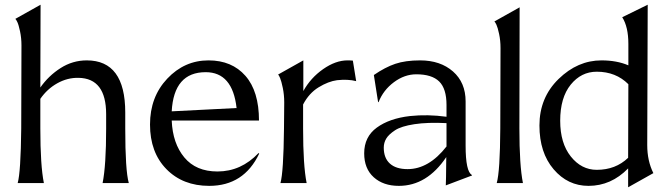

<svg xmlns="http://www.w3.org/2000/svg" viewBox="-20 -776 2835 814"><path d="M430 -292Q430 -444 313 -446Q266 -447 223 -423Q180 -399 151 -357V-231Q151 -75 166 0H55Q68 -46 70 -231L71 -583Q71 -615 65 -643Q59 -671 53.5 -682.5Q48 -694 45 -696L152 -756L151 -405Q186 -455 237 -487.5Q288 -520 348 -520Q511 -520 511 -299V-231Q511 -54 526 0H415Q430 -75 430 -231Z M852 -470Q717 -470 708 -304L983 -318Q966 -470 852 -470ZM616 -248Q616 -365 689 -442.5Q762 -520 864 -520Q963 -520 1020.5 -454.5Q1078 -389 1078 -265H708Q712 -168 761.5 -108.5Q811 -49 902 -49Q1002 -49 1076 -127L1079 -125Q1014 12 867 12Q755 12 685.5 -59Q616 -130 616 -248Z M1169 0Q1182 -46 1184 -231L1185 -342Q1185 -374 1179 -403Q1173 -432 1167.5 -445Q1162 -458 1159 -460L1266 -520V-390Q1297 -446 1350 -483Q1403 -520 1453 -520Q1468 -520 1476 -519L1490 -432Q1456 -441 1409 -436Q1372 -431 1331 -406Q1290 -381 1265 -333V-231Q1265 -75 1280 0Z M1870 10Q1871 0 1872 -110Q1790 12 1671 12Q1605 12 1564.5 -24.5Q1524 -61 1524 -126Q1524 -196 1577.5 -235Q1631 -274 1718 -284Q1793 -292 1873 -281V-331Q1873 -400 1842 -430.5Q1811 -461 1745 -461Q1695 -461 1650 -427.5Q1605 -394 1585 -343H1583L1565 -458Q1613 -491 1656 -505.5Q1699 -520 1761 -520Q1847 -520 1900.5 -473Q1954 -426 1954 -346V-159Q1954 -48 1981 -34V-32ZM1607 -150Q1607 -106 1633 -82.5Q1659 -59 1708 -59Q1798 -59 1873 -155V-254Q1793 -258 1737 -249.5Q1681 -241 1654.5 -223.5Q1628 -206 1617.5 -188.5Q1607 -171 1607 -150Z M2086 0Q2100 -50 2101 -231L2102 -572Q2102 -604 2096 -632Q2090 -660 2084.5 -671.5Q2079 -683 2076 -685L2183 -745L2182 -231Q2182 -75 2197 0Z M2724 -161Q2724 -94 2750 -42L2643 18V-62Q2571 12 2475 12Q2387 12 2327 -58.5Q2267 -129 2267 -244Q2267 -362 2348 -441Q2429 -520 2530 -520Q2595 -520 2644 -499V-590Q2644 -662 2618 -703L2726 -756ZM2355 -264Q2355 -169 2400 -112.5Q2445 -56 2510 -56Q2590 -56 2643 -107L2644 -419Q2591 -472 2510 -472Q2444 -472 2399.5 -417Q2355 -362 2355 -264Z"/></svg>

Font: Coconat
Style: Regular
Weight: 400
Designer: Sara Lavazza
Foundry: Collletttivo
Version: Version 1.000;Glyphs 3.2 (3217)